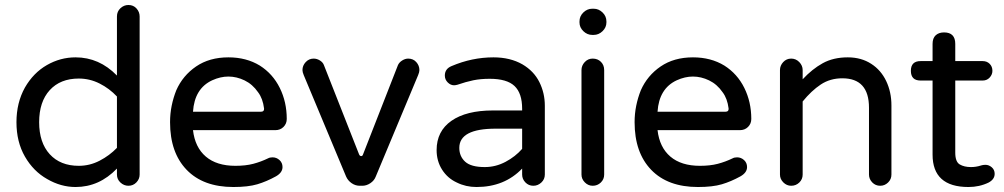

<svg xmlns="http://www.w3.org/2000/svg" viewBox="-20 -768 4028 770"><path d="M283 -18Q224 -18 169 -50Q114 -81 80 -140Q46 -199 46 -278Q46 -356 80 -417Q114 -476 168 -507Q222 -538 283 -538Q378 -538 449 -465V-702Q449 -722 463 -735Q477 -748 495 -748Q515 -748 527.5 -734Q540 -720 540 -702V-68Q540 -50 527 -36.5Q514 -23 495 -23Q477 -23 463 -36Q449 -49 449 -68V-92Q378 -18 283 -18ZM296 -103Q340 -103 379.5 -123.5Q419 -144 449 -175V-381Q419 -413 379.5 -433Q340 -453 296 -453Q222 -453 179.5 -406.5Q137 -360 137 -278Q137 -196 179.5 -149.5Q222 -103 296 -103Z M916 -18Q795 -18 728.5 -87Q662 -156 662 -278Q662 -312 668.5 -344Q675 -376 687 -406Q713 -465 766.5 -501.5Q820 -538 896 -538Q968 -538 1022 -505Q1074 -472 1102 -415.5Q1130 -359 1130 -291Q1130 -272 1117 -259Q1104 -246 1084 -246H754Q762 -177 805.5 -140Q849 -103 924 -103Q965 -103 995.5 -111Q1026 -119 1055 -133Q1062 -137 1073 -137Q1089 -137 1101 -126Q1113 -115 1113 -98Q1113 -76 1087 -61Q1049 -40 1012 -29Q975 -18 916 -18ZM754 -320H1027Q1040 -320 1039 -333Q1034 -373 1015 -398Q993 -430 961 -445.5Q929 -461 896 -461Q864 -461 831 -446Q760 -413 754 -320Z M1423 -23Q1405 -23 1390 -33.5Q1375 -44 1368 -60L1198 -467Q1193 -479 1193 -487Q1193 -505 1206 -519Q1219 -533 1238 -533Q1251 -533 1263 -525.5Q1275 -518 1279 -507L1420 -149Q1423 -142 1428.5 -142Q1434 -142 1436 -149L1576 -507Q1581 -518 1593 -525.5Q1605 -533 1617 -533Q1637 -533 1649.5 -519Q1662 -505 1662 -487Q1662 -479 1657 -467L1487 -60Q1481 -44 1465.5 -33.5Q1450 -23 1433 -23Z M1891 -18Q1848 -18 1812 -36Q1775 -53 1753 -87.5Q1731 -122 1731 -166Q1731 -242 1790.5 -283.5Q1850 -325 1957 -325H2074V-332Q2074 -394 2043.5 -423Q2013 -452 1944 -452Q1907 -452 1878 -446Q1849 -440 1814 -428Q1810 -427 1806.5 -426.5Q1803 -426 1801 -426Q1787 -426 1775.5 -437.5Q1764 -449 1764 -465Q1764 -492 1791 -503Q1873 -538 1959 -538Q2026 -538 2075 -510Q2121 -483 2143 -439Q2165 -395 2165 -344V-68Q2165 -49 2151 -36Q2137 -23 2119 -23Q2100 -23 2087 -36.5Q2074 -50 2074 -68V-92Q2003 -18 1891 -18ZM1924 -98Q1968 -98 2007.5 -119Q2047 -140 2074 -171V-252H1968Q1822 -252 1822 -175Q1822 -141 1845.5 -119.5Q1869 -98 1924 -98Z M2355 -628Q2335 -628 2319.5 -643Q2304 -658 2304 -678V-682Q2304 -703 2319.5 -718Q2335 -733 2355 -733H2361Q2381 -733 2396.5 -718Q2412 -703 2412 -682V-678Q2412 -658 2396.5 -643Q2381 -628 2361 -628ZM2357 -23Q2339 -23 2325.5 -36.5Q2312 -50 2312 -68V-487Q2312 -505 2325 -519Q2338 -533 2357 -533Q2377 -533 2390 -520Q2403 -507 2403 -487V-68Q2403 -49 2389.5 -36Q2376 -23 2357 -23Z M2779 -18Q2658 -18 2591.5 -87Q2525 -156 2525 -278Q2525 -312 2531.5 -344Q2538 -376 2550 -406Q2576 -465 2629.5 -501.5Q2683 -538 2759 -538Q2831 -538 2885 -505Q2937 -472 2965 -415.5Q2993 -359 2993 -291Q2993 -272 2980 -259Q2967 -246 2947 -246H2617Q2625 -177 2668.5 -140Q2712 -103 2787 -103Q2828 -103 2858.5 -111Q2889 -119 2918 -133Q2925 -137 2936 -137Q2952 -137 2964 -126Q2976 -115 2976 -98Q2976 -76 2950 -61Q2912 -40 2875 -29Q2838 -18 2779 -18ZM2617 -320H2890Q2903 -320 2902 -333Q2897 -373 2878 -398Q2856 -430 2824 -445.5Q2792 -461 2759 -461Q2727 -461 2694 -446Q2623 -413 2617 -320Z M3153 -23Q3135 -23 3121.5 -36.5Q3108 -50 3108 -68V-487Q3108 -505 3121 -519Q3134 -533 3153 -533Q3172 -533 3185.5 -519Q3199 -505 3199 -487V-450Q3237 -491 3279.5 -514.5Q3322 -538 3380 -538Q3434 -538 3474 -512Q3513 -487 3534 -443Q3555 -399 3555 -345V-68Q3555 -49 3541.5 -36Q3528 -23 3510 -23Q3491 -23 3478 -36.5Q3465 -50 3465 -68V-336Q3465 -454 3358 -454Q3309 -454 3271.5 -429Q3234 -404 3199 -361V-68Q3199 -49 3185.5 -36Q3172 -23 3153 -23Z M3864 -18Q3720 -18 3720 -148V-445H3672Q3633 -445 3633 -484Q3633 -523 3672 -523H3720V-592Q3720 -615 3732.5 -626.5Q3745 -638 3766 -638Q3811 -638 3811 -592V-523H3921Q3938 -523 3949 -512Q3960 -501 3960 -484Q3960 -469 3949 -457Q3938 -445 3921 -445H3811V-156Q3811 -119 3829 -108.5Q3847 -98 3874 -98Q3894 -98 3913 -104Q3915 -104 3916 -105Q3920 -106 3924 -106.5Q3928 -107 3932 -107Q3946 -107 3957.5 -97Q3969 -87 3969 -71Q3969 -49 3945 -36Q3908 -18 3864 -18Z"/></svg>

Font: Huninn
Style: Regular
Weight: 400
Designer: justfont
Foundry: justfont
Version: Version 1.003